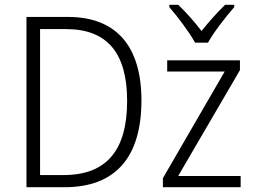

<svg xmlns="http://www.w3.org/2000/svg" viewBox="-20 -785 1063 805"><path d="M798 -606H852C876 -650 927 -715 962 -755V-765H924C889 -731 856 -694 825 -655C796 -693 759 -735 727 -765H690V-755C724 -716 774 -650 798 -606ZM573 -364C573 -593 466 -714 265 -714H91V0H250C463 0 573 -124 573 -364ZM513 -362C513 -155 427 -51 246 -51H148V-663H257C431 -663 513 -561 513 -362ZM989 0V-47H727L986 -491V-532H681V-485H922L663 -38V0Z"/></svg>

Font: Noto Sans SemiCondensed Light
Style: Regular
Weight: 300
Width: 4
Designer: Monotype Design Team
Foundry: Monotype Imaging Inc.
Version: Version 2.013